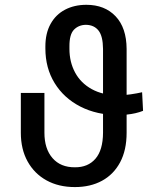

<svg xmlns="http://www.w3.org/2000/svg" viewBox="-20 -757 671 787"><path d="M562.5 -378.9 566.4 -302.7Q551.8 -296.9 534.9 -293Q518.1 -289.1 500.5 -287.4Q482.9 -285.6 465.8 -285.2Q376.5 -285.6 309.1 -320.3Q241.7 -355 203.9 -416.5Q166 -478 166 -558.6V-566.4Q166 -620.6 187.3 -658.9Q208.5 -697.3 246.6 -717.3Q284.7 -737.3 334 -737.3Q409.2 -737.3 453.9 -690.2Q498.5 -643.1 499 -556.6V-212.9Q499 -141.6 472.4 -91.8Q445.8 -42 398.2 -16.1Q350.6 9.8 287.1 9.8Q220.2 9.8 170.4 -17.8Q120.6 -45.4 93 -95.5Q65.4 -145.5 65.4 -212.9V-376H162.1V-212.9Q162.1 -147 195.3 -108.9Q228.5 -70.8 287.1 -71.3Q340.3 -70.8 371.1 -106.2Q401.9 -141.6 402.3 -212.9V-556.6Q401.9 -608.9 383.8 -631.8Q365.7 -654.8 332 -655.3Q302.2 -654.8 283.2 -635.3Q264.2 -615.7 264.6 -566.4V-556.6Q264.6 -502.9 287.8 -459.7Q311 -416.5 356.2 -391.6Q401.4 -366.7 465.8 -366.2Q478 -366.2 490.7 -367.4Q503.4 -368.7 515.9 -370.4Q528.3 -372.1 540 -374.3Q551.8 -376.5 562.5 -378.9Z"/></svg>

Font: GitLab Sans
Style: Regular
Weight: 400
Designer: Rasmus Andersson
Foundry: Modifications by GitLab B.V., manufactured by rsms
Version: Version 4.000;git-c8fb6b7